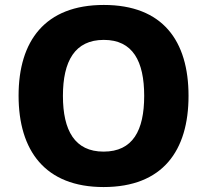

<svg xmlns="http://www.w3.org/2000/svg" viewBox="-20 -745 836 775"><path d="M741 -358C741 -580 637 -725 399 -725C162 -725 55 -580 55 -359C55 -137 162 10 398 10C637 10 741 -137 741 -358ZM234 -358C234 -498 282 -584 399 -584C516 -584 562 -498 562 -358C562 -218 516 -133 398 -133C282 -133 234 -218 234 -358Z"/></svg>

Font: Noto Sans Telugu ExtraBold
Style: Regular
Weight: 800
Designer: Jelle Bosma - Monotype Design Team
Foundry: Monotype Imaging Inc.
Version: Version 2.005